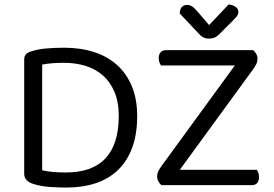

<svg xmlns="http://www.w3.org/2000/svg" viewBox="-20 -834 1235 865"><path d="M515 -311Q515 -375 495.5 -420.5Q476 -466 442.5 -495Q409 -524 364.5 -537.5Q320 -551 269 -551Q237 -551 213.5 -549Q190 -547 170 -543V-67Q194 -61 221.5 -59Q249 -57 278 -57Q396 -57 455.5 -121Q515 -185 515 -311ZM598 -311Q598 -229 575.5 -168.5Q553 -108 511.5 -68Q470 -28 411 -8.5Q352 11 279 11Q247 11 207 8.5Q167 6 131 -5Q89 -18 89 -51V-565Q89 -581 97 -589.5Q105 -598 122 -603Q153 -613 192 -616Q231 -619 270 -619Q343 -619 403.5 -599.5Q464 -580 507 -541.5Q550 -503 574 -445.5Q598 -388 598 -311ZM1121 -608Q1129 -601 1134.5 -591Q1140 -581 1140 -570Q1140 -556 1134.5 -545Q1129 -534 1119 -520L790 -69H1137Q1141 -64 1144 -55.5Q1147 -47 1147 -36Q1147 -19 1138.5 -9.5Q1130 0 1116 0H707Q699 -7 693.5 -17Q688 -27 688 -38Q688 -52 693.5 -63Q699 -74 709 -88L1038 -539H705Q702 -544 698.5 -552.5Q695 -561 695 -572Q695 -589 703.5 -598.5Q712 -608 727 -608ZM1010 -814Q1028 -812 1041 -803.5Q1054 -795 1054 -781Q1054 -769 1046.5 -760Q1039 -751 1028 -740L968 -680Q957 -669 946.5 -664.5Q936 -660 922 -660Q907 -660 895.5 -666Q884 -672 873 -685L790 -773Q790 -792 799 -802Q808 -812 823 -812Q834 -812 844 -806Q854 -800 868 -784L922 -721Z"/></svg>

Font: Baloo 2
Style: Regular
Weight: 400
Designer: Sarang Kulkarni and Ek Type
Foundry: Ek Type
Version: Version 1.640;hotconv 1.0.111;makeotfexe 2.5.65597; ttfautoh